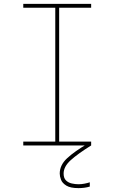

<svg xmlns="http://www.w3.org/2000/svg" viewBox="-20 -750 590 990"><path d="M100 0V-20H265V-710H100V-730H450V-710H285V-20H450V0ZM385 220Q343 220 322 207Q301 194 294.5 176.5Q288 159 288 145Q288 101 326.5 65.5Q365 30 432 -9L450 0Q381 43 344.5 76Q308 109 308 145Q308 168 320 180Q332 192 350 196Q368 200 385 200Q400 200 415.5 197Q431 194 443 190V212Q430 216 415 218Q400 220 385 220Z"/></svg>

Font: M PLUS Code Latin SemiExpanded Thin
Style: Regular
Weight: 250
Width: 6
Designer: Coji Morishita
Foundry: UNDERFOREST DESIGN
Version: Version 1.002; ttfautohint (v1.8.3)